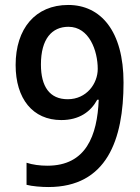

<svg xmlns="http://www.w3.org/2000/svg" viewBox="-20 -744 566 774"><path d="M478 -411C478 -619 386 -724 255 -724C122 -724 43 -628 43 -482C43 -346 112 -260 227 -260C300 -260 346 -294 372 -342H378C372 -197 327 -76 171 -76C141 -76 111 -80 87 -88V1C109 7 148 10 175 10C410 10 478 -180 478 -411ZM256 -636C340 -636 374 -539 374 -466C374 -407 329 -344 253 -344C180 -344 145 -395 145 -484C145 -587 189 -636 256 -636Z"/></svg>

Font: Noto Sans Lao SemiCondensed Medium
Style: Regular
Weight: 500
Width: 4
Designer: Monotype Design Team
Foundry: Monotype Imaging Inc.
Version: Version 2.003